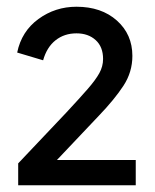

<svg xmlns="http://www.w3.org/2000/svg" viewBox="-20 -773 461 570"><path d="M34 -223H383V-298H149L274 -430Q320 -478 346.5 -518.5Q373 -559 373 -607Q373 -671 327 -712Q281 -753 207 -753Q144 -753 94 -716.5Q44 -680 31 -617L108 -594Q119 -633 145 -653.5Q171 -674 207 -674Q242 -674 264 -654Q286 -634 286 -598Q286 -576 275 -556Q264 -536 240.5 -509Q217 -482 177 -439L34 -288Z"/></svg>

Font: Plus Jakarta Sans Medium
Style: Regular
Weight: 500
Designer: Gumpita Rahayu
Foundry: Tokotype
Version: Version 2.004; ttfautohint (v1.8.3)